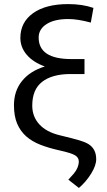

<svg xmlns="http://www.w3.org/2000/svg" viewBox="-20 -741 530 953"><path d="M430.7 -628.9Q366.2 -646.5 318.8 -646.5Q250 -646.5 210.9 -621.3Q171.9 -596.2 171.9 -554.7Q171.9 -447.8 334.5 -447.8H399.4V-373.5H326.2Q237.3 -372.6 188.7 -334.5Q140.1 -296.4 140.1 -216.8Q140.1 -162.1 175.3 -123.8Q210.4 -85.4 276.6 -69.6Q342.8 -53.7 373 -44.7Q403.3 -35.6 418.9 -25.9Q457.5 -2 457.5 49.3Q457.5 80.6 432.1 121.3Q406.7 162.1 371.6 191.9L319.3 150.9L347.2 119.6Q371.1 90.3 371.1 60.1Q371.1 41 352.5 29.8Q334 18.6 277.8 6.1Q221.7 -6.3 180.4 -22.5Q139.2 -38.6 110.1 -64.2Q81.1 -89.8 65.2 -127.2Q49.3 -164.6 49.3 -218.8Q49.3 -289.6 89.4 -339.1Q129.4 -388.7 202.6 -411.1Q145 -431.6 113 -468.8Q81.1 -505.9 81.1 -552.7Q81.1 -630.4 144 -675.5Q207 -720.7 318.4 -720.7Q389.2 -720.7 443.8 -701.7Z"/></svg>

Font: RobotoInd
Style: Regular
Weight: 400
Designer: Google
Version: Version 2.001101; 2014